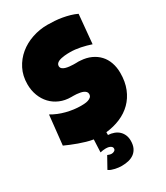

<svg xmlns="http://www.w3.org/2000/svg" viewBox="-229 -821 988 1140"><g transform="rotate(-30 265.5 -250.5)"><path d="M377.4 119.6Q377.4 147.9 368.4 167.5Q359.4 187 343.3 199.5Q327.1 211.9 305.2 217.5Q283.2 223.1 257.3 223.1Q248 223.1 236.3 221.9Q224.6 220.7 212.6 218Q200.7 215.3 189.5 211.2Q178.2 207 170.4 200.7L213.4 123.5Q219.2 126.5 227.1 128.4Q234.9 130.4 241.7 130.4Q250.5 130.4 259.3 125.2Q268.1 120.1 268.1 109.9Q268.1 102.5 263.7 97.9Q259.3 93.3 252.7 90.3Q246.1 87.4 238.8 86.4Q231.4 85.4 226.1 85.4Q216.3 85.4 206.5 86.7Q196.8 87.9 187 90.3L190.9 3.4Q168.5 0 144.3 -7.1Q120.1 -14.2 96.7 -22.5Q73.2 -30.8 51.8 -39.8Q30.3 -48.8 13.2 -56.6L34.7 -257.8Q76.2 -232.9 126.7 -220Q177.2 -207 226.1 -207Q235.4 -207 248.5 -207.8Q261.7 -208.5 273.7 -212.2Q285.6 -215.8 293.9 -223.1Q302.2 -230.5 302.2 -244.1Q302.2 -253.4 296.4 -260Q290.5 -266.6 281.2 -270.8Q272 -274.9 260.3 -277.1Q248.5 -279.3 237.3 -280.3Q226.1 -281.2 216.3 -281.2H213.4Q213.4 -281.2 213.4 -281.2Q213.4 -281.2 213.4 -281.2Q213.4 -281.2 213.4 -281.2Q213.4 -281.2 213.4 -281.2Q213.4 -281.2 213.4 -281.2H211.4Q211.4 -281.2 211.4 -281.2Q211.4 -281.2 211.4 -281.2Q211.4 -281.2 211.4 -281.2Q211.4 -281.2 211.4 -281.2Q211.4 -281.2 211.4 -281.2H210.9Q210.9 -281.2 210.9 -281.2Q210.9 -281.2 210.9 -281.2H210Q210 -281.2 210 -281.2Q210 -281.2 210 -281.2H200.7Q158.7 -281.2 124.3 -295.9Q89.8 -310.5 65.2 -336.7Q40.5 -362.8 26.9 -398.7Q13.2 -434.6 13.2 -476.6Q13.2 -534.2 36.4 -579.8Q59.6 -625.5 98.4 -657.5Q137.2 -689.5 187.5 -706.5Q237.8 -723.6 291.5 -723.6Q315.4 -723.6 340.8 -721.9Q366.2 -720.2 391.4 -715.8Q416.5 -711.4 440.4 -704.6Q464.4 -697.8 485.8 -687.5L467.3 -489.3Q434.1 -500.5 397.7 -508.1Q361.3 -515.6 326.7 -515.6Q320.3 -515.6 310.3 -515.4Q300.3 -515.1 289.3 -513.9Q278.3 -512.7 267.1 -510.3Q255.9 -507.8 247.1 -503.7Q238.3 -499.5 233.2 -492.9Q228 -486.3 228 -478Q228 -478 228 -478Q228 -478 228 -478V-477.1Q228 -477.1 228 -477.1Q228 -477.1 228 -476.6Q228 -476.6 228 -476.6Q228 -476.6 228 -476.6Q228 -476.6 228 -476.6Q228 -476.6 228 -476.6Q228 -476.6 228 -476.6Q228 -476.6 228 -476.6Q228.5 -465.8 236.1 -459.2Q243.7 -452.6 255.6 -449Q267.6 -445.3 282 -443.8Q296.4 -442.4 307.1 -442.1Q317.9 -441.9 324.2 -441.9Q331.1 -441.9 335.2 -442.1Q339.4 -442.4 341.8 -442.4Q350.6 -442.4 356.9 -441.4Q396 -439 427.2 -424.8Q458.5 -410.6 480.2 -387.2Q502 -363.8 513.4 -331.3Q524.9 -298.8 524.9 -259.8Q524.9 -199.7 506.1 -153.1Q487.3 -106.4 454.1 -73.5Q420.9 -40.5 375.5 -21.2Q330.1 -2 276.9 3.9V22.9Q298.3 23.9 316.9 30.8Q335.4 37.6 348.9 50Q362.3 62.5 369.9 80.1Q377.4 97.7 377.4 119.6Z"/></g></svg>

Font: Luckiest Guy
Style: Regular
Weight: 400
Designer: Astigmatic (AOETI)
Foundry: Astigmatic (AOETI)
Version: Version 1.000